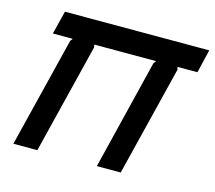

<svg xmlns="http://www.w3.org/2000/svg" viewBox="-93 -743 958 857"><g transform="rotate(15 386.5 -314.5)"><path d="M772.9 -628.9 747.1 -521H654.8L658.2 -508.8L532.2 0H421.9L546.9 -508.8L556.2 -521H270L272.9 -508.8L147 0H36.1L162.1 -508.8L170.9 -521H79.1L106 -628.9Z"/></g></svg>

Font: Sinkin Sans 500 Medium Italic
Style: Regular
Weight: 500
Italic angle: -112°
Designer: Keith Bates
Foundry: K-Type
Version: Sinkin Sans (version 1.0)  by Keith Bates   •   © 2014   www